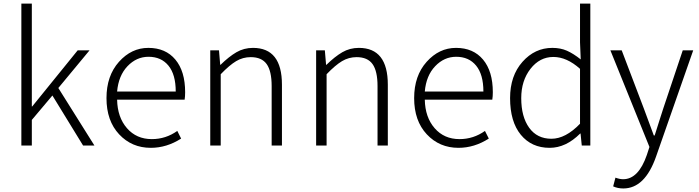

<svg xmlns="http://www.w3.org/2000/svg" viewBox="-20 -815 3914 1075"><path d="M99.6 0V-794.9H158.2V-218.8H160.2L415 -533.2H481.4L306.6 -322.3L508.8 0H445.3L273.4 -280.3L158.2 -143.6V0Z M824.2 12.7Q717.8 12.7 647 -63Q576.2 -138.7 576.2 -265.6Q576.2 -390.6 646 -468.8Q715.8 -546.9 810.5 -546.9Q907.2 -546.9 961.9 -481.4Q1016.6 -416 1016.6 -298.8Q1016.6 -275.4 1013.7 -256.8H635.7Q637.7 -158.2 690.9 -97.2Q744.1 -36.1 830.1 -36.1Q908.2 -36.1 972.7 -82L994.1 -39.1Q913.1 12.7 824.2 12.7ZM635.7 -302.7H963.9Q963.9 -397.5 923.3 -447.3Q882.8 -497.1 811.5 -497.1Q744.1 -497.1 693.8 -444.3Q643.6 -391.6 635.7 -302.7Z M1157.2 0V-533.2H1206.1L1212.9 -452.1H1214.8Q1261.7 -498 1303.7 -522.5Q1345.7 -546.9 1396.5 -546.9Q1558.6 -546.9 1558.6 -340.8V0H1501V-333Q1501 -417 1473.1 -456.1Q1445.3 -495.1 1383.8 -495.1Q1339.8 -495.1 1302.2 -472.7Q1264.6 -450.2 1215.8 -399.4V0Z M1750 0V-533.2H1798.8L1805.7 -452.1H1807.6Q1854.5 -498 1896.5 -522.5Q1938.5 -546.9 1989.3 -546.9Q2151.4 -546.9 2151.4 -340.8V0H2093.8V-333Q2093.8 -417 2065.9 -456.1Q2038.1 -495.1 1976.6 -495.1Q1932.6 -495.1 1895 -472.7Q1857.4 -450.2 1808.6 -399.4V0Z M2546.9 12.7Q2440.4 12.7 2369.6 -63Q2298.8 -138.7 2298.8 -265.6Q2298.8 -390.6 2368.7 -468.8Q2438.5 -546.9 2533.2 -546.9Q2629.9 -546.9 2684.6 -481.4Q2739.3 -416 2739.3 -298.8Q2739.3 -275.4 2736.3 -256.8H2358.4Q2360.4 -158.2 2413.6 -97.2Q2466.8 -36.1 2552.7 -36.1Q2630.9 -36.1 2695.3 -82L2716.8 -39.1Q2635.7 12.7 2546.9 12.7ZM2358.4 -302.7H2686.5Q2686.5 -397.5 2646 -447.3Q2605.5 -497.1 2534.2 -497.1Q2466.8 -497.1 2416.5 -444.3Q2366.2 -391.6 2358.4 -302.7Z M3057.6 12.7Q2956.1 12.7 2896 -60.5Q2835.9 -133.8 2835.9 -265.6Q2835.9 -390.6 2905.3 -468.8Q2974.6 -546.9 3072.3 -546.9Q3118.2 -546.9 3153.8 -531.2Q3189.5 -515.6 3231.4 -482.4L3227.5 -578.1V-794.9H3285.2V0H3237.3L3230.5 -67.4H3228.5Q3148.4 12.7 3057.6 12.7ZM3067.4 -38.1Q3146.5 -38.1 3227.5 -122.1V-429.7Q3153.3 -496.1 3078.1 -496.1Q3002 -496.1 2950.2 -429.7Q2898.4 -363.3 2898.4 -265.6Q2898.4 -161.1 2942.9 -99.6Q2987.3 -38.1 3067.4 -38.1Z M3469.7 240.2Q3438.5 240.2 3413.1 228.5L3425.8 179.7Q3450.2 188.5 3468.8 188.5Q3554.7 188.5 3601.6 52.7L3616.2 7.8L3397.5 -533.2H3460.9L3585 -207Q3622.1 -105.5 3640.6 -56.6H3645.5Q3654.3 -85 3672.4 -141.6Q3690.4 -198.2 3693.4 -207L3802.7 -533.2H3861.3L3653.3 61.5Q3590.8 240.2 3469.7 240.2Z"/></svg>

Font: Bpmf Zihi Sans Light
Style: Light
Weight: 300
Foundry: But Ko
Version: Version 1.320